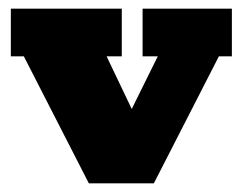

<svg xmlns="http://www.w3.org/2000/svg" viewBox="-20 -423 560 443"><path d="M185 0 35 -293H5V-403H261V-293H226L310 -117H257L344 -293H309V-403H515V-293H485L335 0Z"/></svg>

Font: Rokkitt Black
Style: Regular
Weight: 900
Designer: Vernon Adams
Foundry: Vernon Adams
Version: Version 3.103